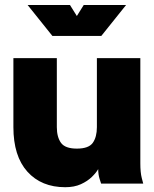

<svg xmlns="http://www.w3.org/2000/svg" viewBox="-20 -743 622 777"><path d="M210 -507.8V-228.5Q210 -188.5 226.8 -165Q243.7 -141.6 291 -141.6Q338.9 -141.6 355.5 -165Q372.1 -188.5 372.1 -228.5V-507.8H547.9V-82Q547.9 -44.9 553.7 -22.5Q559.6 0 559.6 0H389.2Q389.2 0 383.3 -18.3Q377.4 -36.6 377.4 -58.6Q369.1 -43.9 351.6 -26.9Q334 -9.8 307.4 2.4Q280.8 14.6 244.1 14.6Q147.5 14.6 90.8 -48.3Q34.2 -111.3 34.2 -228.5V-507.8ZM263.2 -722.7 291 -678.2 318.8 -722.7H490.2L390.1 -597.7H191.9L91.8 -722.7Z"/></svg>

Font: Giphurs Black
Style: Regular
Weight: 900
Version: Version 0.920; ttfautohint (v1.8.4.7-5d5b)